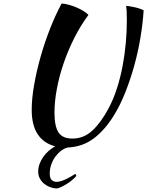

<svg xmlns="http://www.w3.org/2000/svg" viewBox="-20 -758 840 1096"><path d="M198 221Q198 200 205.5 179Q213 158 226 139Q239 120 257 104Q275 88 295 77Q231 61 196 9.5Q161 -42 161 -132Q161 -195 175 -274.5Q189 -354 212.5 -436.5Q236 -519 267 -597.5Q298 -676 332 -738Q349 -737 372 -731Q395 -725 417 -715.5Q439 -706 457.5 -694.5Q476 -683 485 -673Q441 -614 405 -543Q369 -472 343.5 -397.5Q318 -323 304.5 -250.5Q291 -178 291 -115Q291 -37 314 -2Q337 33 393 33Q458 33 507 -12.5Q556 -58 599 -138Q627 -190 647 -252Q667 -314 679.5 -379.5Q692 -445 698 -511.5Q704 -578 704 -639Q704 -678 703 -696Q702 -714 700 -725Q703 -725 715 -723Q727 -721 742.5 -718Q758 -715 773.5 -710Q789 -705 800 -699Q795 -623 781.5 -542Q768 -461 746 -382Q724 -303 695 -230Q666 -157 630 -99Q579 -16 515.5 32Q452 80 367 84Q349 88 331 101Q313 114 298 133.5Q283 153 273.5 178.5Q264 204 264 233Q264 259 275 269.5Q286 280 303 280Q316 280 331 275Q346 270 360.5 263Q375 256 388 248Q401 240 410 234L416 246Q406 258 391 270.5Q376 283 359.5 293Q343 303 328 310Q313 317 303 318Q283 317 264 309.5Q245 302 230.5 289.5Q216 277 207 260Q198 243 198 221Z"/></svg>

Font: Kaushan Script
Style: Regular
Weight: 400
Designer: Pablo Impallari
Foundry: Pablo Impallari
Version: Version 1.002